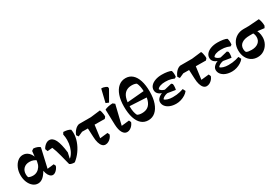

<svg xmlns="http://www.w3.org/2000/svg" viewBox="75 -1891 4382 3018"><g transform="rotate(-30 2266.0 -382.5)"><path d="M202 14Q152 14 111.5 -19.5Q71 -53 47.5 -109.5Q24 -166 24 -236Q24 -308 49.5 -367Q75 -426 118 -461.5Q161 -497 213 -497Q271 -497 314.5 -456Q358 -415 373 -347L382 -299Q356 -324 322 -337Q288 -350 249 -350Q183 -350 143.5 -311Q104 -272 104 -207Q104 -190 106.5 -175.5Q109 -161 114 -151Q132 -142 152 -137.5Q172 -133 195 -133Q236 -133 270 -152.5Q304 -172 327 -207Q350 -242 357 -289L364 -332L361 -355L374 -477L408 -501Q441 -500 474 -488Q507 -476 523 -459L436 -79L420 -110L563 -126L580 -89Q571 -62 553 -38.5Q535 -15 513.5 -0.5Q492 14 471 14Q443 14 419.5 -9Q396 -32 382 -72.5Q368 -113 366 -164L399 -118H333L382 -141Q341 -63 297 -24.5Q253 14 202 14Z M866 13Q844 15 817 9.5Q790 4 775 -8L730 -185Q716 -238 702 -282.5Q688 -327 673 -361L583 -353L566 -399Q587 -440 621 -465.5Q655 -491 688 -491Q752 -491 790.5 -415Q829 -339 848 -176L817 -39L801 -57Q842 -81 872.5 -125.5Q903 -170 920 -229.5Q937 -289 937 -355Q937 -382 934.5 -406Q932 -430 926 -456L947 -491Q1030 -488 1073 -459Q1076 -442 1077.5 -425.5Q1079 -409 1079 -393Q1079 -322 1052.5 -247.5Q1026 -173 978.5 -105.5Q931 -38 866 13ZM798 -20 779 -55 804 -91 863 -60Z M1426 14Q1393 14 1369.5 -10.5Q1346 -35 1332.5 -80Q1319 -125 1317 -186L1307 -397L1438 -400L1396 -84L1356 -110L1541 -130L1558 -92Q1548 -62 1527 -38Q1506 -14 1479.5 0Q1453 14 1426 14ZM1122 -309 1096 -345Q1115 -396 1149 -431Q1183 -466 1223 -475H1439L1614 -496Q1623 -481 1628.5 -458.5Q1634 -436 1637 -412.5Q1640 -389 1638 -370L1614 -342L1205 -346Z M1819 14Q1771 14 1740.5 -37.5Q1710 -89 1706 -187L1698 -462Q1721 -475 1759 -483.5Q1797 -492 1842 -493L1876 -466L1783 -83L1748 -110L1931 -130L1948 -92Q1938 -63 1918 -39Q1898 -15 1872.5 -0.5Q1847 14 1819 14ZM1801 -530 1749 -552 1805 -784Q1824 -786 1844 -781.5Q1864 -777 1881 -769Q1898 -761 1909 -751L1911 -723Z M2200 20Q2128 20 2077 -24.5Q2026 -69 1999 -153Q1972 -237 1972 -356Q1972 -472 2001.5 -557Q2031 -642 2085.5 -688.5Q2140 -735 2214 -735Q2286 -735 2337 -690.5Q2388 -646 2415 -562Q2442 -478 2442 -360Q2442 -244 2412 -158.5Q2382 -73 2328 -26.5Q2274 20 2200 20ZM2169 -127Q2235 -127 2277.5 -157.5Q2320 -188 2341 -250Q2362 -312 2362 -406Q2362 -457 2353 -499Q2344 -541 2329 -569Q2314 -578 2292 -583Q2270 -588 2245 -588Q2179 -588 2136 -557.5Q2093 -527 2072.5 -465.5Q2052 -404 2052 -309Q2052 -258 2060.5 -216.5Q2069 -175 2085 -146Q2099 -137 2121.5 -132Q2144 -127 2169 -127ZM2385 -303 2031 -322 2034 -387 2388 -418Z M2712 14Q2649 14 2600.5 -5Q2552 -24 2524.5 -58Q2497 -92 2497 -136Q2497 -178 2538.5 -212Q2580 -246 2642 -256L2650 -265L2795 -300L2816 -282Q2819 -268 2819 -249Q2819 -230 2816.5 -211Q2814 -192 2810 -178L2670 -201Q2651 -199 2630.5 -191Q2610 -183 2593 -171.5Q2576 -160 2569 -146Q2582 -128 2623 -115.5Q2664 -103 2712 -103Q2751 -103 2783 -106.5Q2815 -110 2846 -117.5Q2877 -125 2910 -136L2934 -88Q2912 -58 2875.5 -35Q2839 -12 2796.5 1Q2754 14 2712 14ZM2706 -228 2640 -237Q2578 -241 2541.5 -272Q2505 -303 2505 -349Q2505 -393 2534.5 -426Q2564 -459 2616.5 -478Q2669 -497 2737 -497Q2791 -497 2837 -489Q2883 -481 2904 -468Q2912 -446 2914 -416Q2916 -386 2912 -357L2886 -341Q2858 -353 2833.5 -360Q2809 -367 2784 -370Q2759 -373 2727 -373Q2673 -373 2635 -359.5Q2597 -346 2583 -322Q2589 -307 2606.5 -293.5Q2624 -280 2649 -272Q2674 -264 2700 -262Z M3263 14Q3230 14 3206.5 -10.5Q3183 -35 3169.5 -80Q3156 -125 3154 -186L3144 -397L3275 -400L3233 -84L3193 -110L3378 -130L3395 -92Q3385 -62 3364 -38Q3343 -14 3316.5 0Q3290 14 3263 14ZM2959 -309 2933 -345Q2952 -396 2986 -431Q3020 -466 3060 -475H3276L3451 -496Q3460 -481 3465.5 -458.5Q3471 -436 3474 -412.5Q3477 -389 3475 -370L3451 -342L3042 -346Z M3723 14Q3660 14 3611.5 -5Q3563 -24 3535.5 -58Q3508 -92 3508 -136Q3508 -178 3549.5 -212Q3591 -246 3653 -256L3661 -265L3806 -300L3827 -282Q3830 -268 3830 -249Q3830 -230 3827.5 -211Q3825 -192 3821 -178L3681 -201Q3662 -199 3641.5 -191Q3621 -183 3604 -171.5Q3587 -160 3580 -146Q3593 -128 3634 -115.5Q3675 -103 3723 -103Q3762 -103 3794 -106.5Q3826 -110 3857 -117.5Q3888 -125 3921 -136L3945 -88Q3923 -58 3886.5 -35Q3850 -12 3807.5 1Q3765 14 3723 14ZM3717 -228 3651 -237Q3589 -241 3552.5 -272Q3516 -303 3516 -349Q3516 -393 3545.5 -426Q3575 -459 3627.5 -478Q3680 -497 3748 -497Q3802 -497 3848 -489Q3894 -481 3915 -468Q3923 -446 3925 -416Q3927 -386 3923 -357L3897 -341Q3869 -353 3844.5 -360Q3820 -367 3795 -370Q3770 -373 3738 -373Q3684 -373 3646 -359.5Q3608 -346 3594 -322Q3600 -307 3617.5 -293.5Q3635 -280 3660 -272Q3685 -264 3711 -262Z M4185 20Q4121 20 4072.5 -11Q4024 -42 3996.5 -97Q3969 -152 3969 -224Q3969 -298 3999.5 -354.5Q4030 -411 4084.5 -443Q4139 -475 4210 -475H4305L4496 -489Q4503 -474 4509.5 -449.5Q4516 -425 4519.5 -400Q4523 -375 4522 -356L4503 -322L4363 -339H4244Q4148 -339 4098 -304Q4048 -269 4048 -206Q4048 -189 4051.5 -173Q4055 -157 4064 -144Q4081 -135 4104 -131Q4127 -127 4158 -127Q4235 -127 4280.5 -163.5Q4326 -200 4326 -263Q4326 -293 4316 -320Q4306 -347 4288 -365L4357 -376Q4381 -343 4394 -303.5Q4407 -264 4407 -217Q4407 -152 4378 -98.5Q4349 -45 4299 -12.5Q4249 20 4185 20Z"/></g></svg>

Font: Eczar SemiBold
Style: Regular
Weight: 600
Designer: Vaibhav Singh
Foundry: Rosetta Type Foundry
Version: Version 2.000